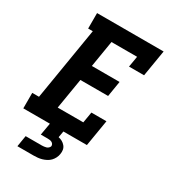

<svg xmlns="http://www.w3.org/2000/svg" viewBox="-226 -848 1052 1182"><g transform="rotate(30 300.0 -257.5)"><path d="M7 0V-110H55L140 -625H107V-735H580L549 -548H442L455 -625H273L242 -437H439L421 -327H224L188 -110H370L383 -187H490L459 0ZM92 220 105 141H220Q227 141 235 140Q243 139 250.5 137Q258 135 264.5 129Q271 123 273 116Q274 108 270 101.5Q266 95 259.5 91.5Q253 88 245 87Q237 86 229 86H181L196 0H292L284 45Q299 48 311.5 55Q324 62 333.5 73.5Q343 85 345.5 99.5Q348 114 345 130Q343 144 336 158Q329 172 318.5 183Q308 194 293.5 201.5Q279 209 265 213Q251 217 236 218.5Q221 220 207 220Z"/></g></svg>

Font: Iosevka Etoile Extrabold
Style: Italic
Weight: 800
Italic angle: -9°
Designer: Belleve Invis
Foundry: Belleve Invis
Version: Version 22.1.2; ttfautohint (v1.8.4)